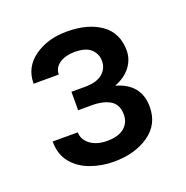

<svg xmlns="http://www.w3.org/2000/svg" viewBox="-82 -792 532 549"><g transform="rotate(-20 183.5 -518.0)"><path d="M129.9 -493.7V-549.8H170.9Q206.5 -549.8 224.4 -564.7Q242.2 -579.6 242.2 -603Q242.2 -624.5 226.6 -639.2Q210.9 -653.8 177.2 -653.8Q149.4 -653.8 131.1 -641.6Q112.8 -629.4 112.8 -608.4H36.1Q36.1 -658.2 76.7 -687.3Q117.2 -716.3 175.8 -716.3Q239.7 -716.3 279.3 -688.5Q318.8 -660.6 318.8 -606.9Q318.8 -580.1 302 -557.9Q285.2 -535.6 253.4 -523.4Q325.7 -502.9 325.7 -433.1Q325.7 -379.4 283 -349.9Q240.2 -320.3 176.3 -320.3Q139.6 -320.3 106.2 -332.3Q72.8 -344.2 51.8 -369.6Q30.8 -395 30.8 -434.6H107.4Q107.4 -412.6 127 -397.7Q146.5 -382.8 178.7 -382.8Q212.9 -382.8 230.7 -397.9Q248.5 -413.1 248.5 -437Q248.5 -467.8 227.8 -480.7Q207 -493.7 170.9 -493.7Z"/></g></svg>

Font: Vazirmatn RD FD
Style: Regular
Weight: 400
Designer: Saber Rastikerdar
Foundry: Saber Rastikerdar
Version: Version 33.003